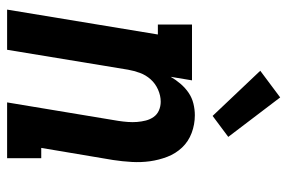

<svg xmlns="http://www.w3.org/2000/svg" viewBox="-154 -654 808 540"><g transform="rotate(90 250.0 -384.0)"><path d="M7 0 77 -424H49V-520H206L196 -460Q204 -474 215.5 -487.5Q227 -501 241 -510.5Q255 -520 271.5 -524Q288 -528 304 -528Q330 -528 354 -519Q378 -510 395 -492Q412 -474 421 -450.5Q430 -427 433.5 -402Q437 -377 435.5 -350.5Q434 -324 430 -298L396 -96H425V0H268L320 -313Q322 -326 323 -339.5Q324 -353 323 -365.5Q322 -378 319 -390Q316 -402 309 -412Q302 -422 290.5 -427Q279 -432 266 -432Q249 -432 232 -424.5Q215 -417 203 -403.5Q191 -390 185 -373.5Q179 -357 176 -340L120 0ZM306 -578 179 -712 254 -768 365 -622Z"/></g></svg>

Font: Iosevka Gothic
Style: Bold Italic
Weight: 700
Italic angle: -9°
Monospace: yes
Designer: Belleve Invis
Foundry: Belleve Invis
Version: Version 15.5.1; ttfautohint (v1.8.4)